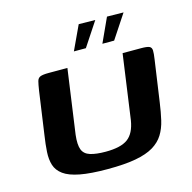

<svg xmlns="http://www.w3.org/2000/svg" viewBox="-95 -723 818 820"><g transform="rotate(-15 313.5 -313.0)"><path d="M571 -217Q565 -174 557 -139.5Q549 -105 532.5 -78.5Q516 -52 486 -34Q456 -16 407 -7Q358 2 283 2Q208 2 161 -7Q114 -16 89.5 -34Q65 -52 57 -77.5Q49 -103 51 -136Q53 -169 59 -208L86 -398Q90 -424 93.5 -437.5Q97 -451 108 -455.5Q119 -460 145 -460H228L188 -175Q183 -132 191.5 -110Q200 -88 226 -80Q252 -72 294 -72Q361 -72 392 -95Q423 -118 432 -174L472 -460H554Q580 -460 590 -455.5Q600 -451 600.5 -437.5Q601 -424 597 -398ZM399 -521 448 -628 521 -627 451 -521ZM273 -521 323 -628 396 -627 326 -521Z"/></g></svg>

Font: Genos Thin SemiBold
Style: Italic
Weight: 600
Italic angle: -8°
Version: Version 1.010